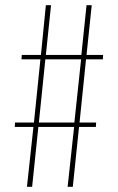

<svg xmlns="http://www.w3.org/2000/svg" viewBox="-20 -721 455 741"><path d="M377 -492H312L287 -248H351L350 -231H285L261 0H241L266 -231H128L104 0H84L109 -231H37L38 -248H111L136 -492H63L64 -509H138L157 -701H177L157 -509H294L314 -701H334L314 -509H378ZM267 -248 293 -492H155L130 -248Z"/></svg>

Font: Bebas Neue Light
Style: Regular
Weight: 300
Designer: Ryoichi Tsunekawa
Foundry: Ryoichi Tsunekawa
Version: Version 001.003; ttfautohint (v1.5.65-e2d9)